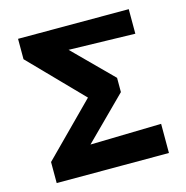

<svg xmlns="http://www.w3.org/2000/svg" viewBox="-99 -752 821 846"><g transform="rotate(-15 311.5 -329.0)"><path d="M57 0V-96L341 -382L315 -300L57 -565V-658H562V-546L160 -556L199 -614L434 -379V-314L169 -50L138 -123L569 -133V0Z"/></g></svg>

Font: Ysabeau Infant ExtraBold
Style: Regular
Weight: 800
Designer: Christian Thalmann (Catharsis Fonts)
Version: Version 2.001;gftools[0.9.30]; featfreeze: ss01,ss02,lnum